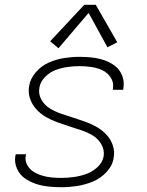

<svg xmlns="http://www.w3.org/2000/svg" viewBox="-20 -776 616 804"><path d="M236 8Q269 8 302 3Q335 -2 367.5 -15Q400 -28 425.5 -55Q451 -82 456 -115Q461 -143 452 -168.5Q443 -194 425.5 -212.5Q408 -231 385.5 -244Q363 -257 338 -266Q313 -275 287.5 -283Q262 -291 237 -299.5Q212 -308 189.5 -321.5Q167 -335 153.5 -358.5Q140 -382 145 -409Q149 -434 169 -454Q189 -474 213.5 -483Q238 -492 263 -495.5Q288 -499 313 -499Q338 -499 362.5 -495.5Q387 -492 408.5 -482Q430 -472 443.5 -451.5Q457 -431 453 -406Q453 -403 452 -400H496Q496 -404 497 -408Q501 -435 491.5 -459.5Q482 -484 462 -499.5Q442 -515 417.5 -523.5Q393 -532 366.5 -535Q340 -538 313 -538Q281 -538 249 -533Q217 -528 185.5 -514.5Q154 -501 130.5 -474Q107 -447 102 -416Q97 -388 106 -362.5Q115 -337 132.5 -318Q150 -299 172.5 -286Q195 -273 220 -264Q245 -255 270 -247Q295 -239 320.5 -230.5Q346 -222 368 -209Q390 -196 404 -172.5Q418 -149 414 -121Q409 -95 387.5 -75.5Q366 -56 340 -47Q314 -38 288 -34.5Q262 -31 236 -31Q216 -31 195.5 -33Q175 -35 155.5 -41Q136 -47 119.5 -57.5Q103 -68 93.5 -86Q84 -104 88 -124Q88 -127 89 -130H46Q45 -126 44 -122Q40 -95 51 -70Q62 -45 83 -30Q104 -15 129 -6.5Q154 2 181.5 5Q209 8 236 8ZM225 -574 351 -722 430 -578 471 -599 381 -756H333L190 -603Z"/></svg>

Font: Iosevka Sparkle XLtObl
Style: Regular
Weight: 200
Italic angle: -9°
Designer: Belleve Invis
Foundry: Belleve Invis
Version: Version 4.5.0; ttfautohint (v1.8.3)